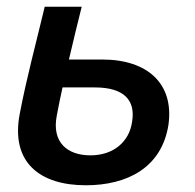

<svg xmlns="http://www.w3.org/2000/svg" viewBox="-20 -543 579 571"><path d="M284 -366H185C197 -418 210 -471 223 -523H113C88 -418 59 -311 39 -206C10 -58 101 8 235 8C358 8 461 -44 481 -172C498 -294 419 -366 284 -366ZM373 -182C365 -121 317 -81 249 -81C181 -81 133 -119 149 -200C154 -228 160 -255 166 -283H262C350 -283 383 -244 373 -182Z"/></svg>

Font: FIGSv2-sans-serif SmBold Italic
Style: Regular
Weight: 600
Italic angle: -12°
Designer: Matt McInerney, Pablo Impallari, Rodrigo Fuenzalida
Foundry: Matt McInerney, Pablo Impallari, Rodrigo Fuenzalida
Version: Version 4.020;hotconv 1.0.109;makeotfexe 2.5.65596